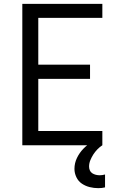

<svg xmlns="http://www.w3.org/2000/svg" viewBox="-20 -755 640 998"><path d="M96 0V-735H512V-662H179V-419H448V-345H179V-74H512V0ZM491 223Q468 223 446 217.5Q424 212 405.5 199.5Q387 187 377 166Q367 145 367 123Q367 93 380 66Q393 39 413.5 18Q434 -3 459 -18.5Q484 -34 512 -44V0Q498 9 486 21.5Q474 34 465 48Q456 62 449.5 78Q443 94 443 111Q443 121 447 130.5Q451 140 459.5 145.5Q468 151 478 153.5Q488 156 498 156Q505 156 512 155Q519 154 526 152V219Q518 221 509 222Q500 223 491 223Z"/></svg>

Font: Iosevka Extended
Style: Regular
Weight: 400
Width: 7
Monospace: yes
Designer: Belleve Invis
Foundry: Belleve Invis
Version: Version 32.5.0; ttfautohint (v1.8.4)